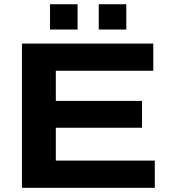

<svg xmlns="http://www.w3.org/2000/svg" viewBox="-20 -895 814 915"><path d="M84.6 0V-687.4H710.5V-557.8H246V-414.1H656.7V-286.2H246V-129.7H717.7V0ZM218.4 -754.3V-874.8H349.7V-754.3ZM450.6 -754.3V-874.8H581.9V-754.3Z"/></svg>

Font: Archivo SemiBold SemiExpanded
Style: Regular
Weight: 600
Width: 6
Version: Version 2.001